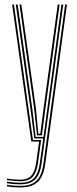

<svg xmlns="http://www.w3.org/2000/svg" viewBox="-20 -620 336 841"><path d="M68.2 201Q52.8 201 37.5 199.8Q22.2 198.5 10.5 196V189.2Q23.8 191.8 38.8 193Q53.8 194.2 68.2 194.2Q102.2 194.2 123.1 183.4Q144 172.5 155 150.8Q166 129 170.2 97L265.2 -600H273.2L178.2 98Q173.8 130.5 162.4 153.6Q151 176.8 128.6 188.9Q106.2 201 68.2 201ZM68.2 173.8Q56.8 173.8 41.8 172.5Q26.8 171.2 10.5 168.8V162Q28.2 165.2 43.6 166.1Q59 167 68.2 167Q100.8 167 116.9 149.6Q133 132.2 138.5 92.5L151.2 0H117.2L33.2 -600H41.2L124.2 -6.8H160.2L146.5 93.8Q141 133 124.2 153.4Q107.5 173.8 68.2 173.8ZM68.2 187.5Q55 187.5 40 186.2Q25 185 10.5 182.5V175.5Q25.2 178 40.2 179.2Q55.2 180.5 68.2 180.5Q112.2 180.5 130.6 158.2Q149 136 154.5 94.8L169.5 -13.5H130.2L115.2 -129.8L49.2 -600H57.5L122.5 -135.8L136 -20.5H170.5L249 -600H257L162.2 95.8Q155.8 144.5 134 166Q112.2 187.5 68.2 187.5ZM142 -27.2 129.8 -141.8 65.5 -600H73.5L137 -148L148 -34H156.5L171 -146L232.8 -600H241L177.8 -135.8L163.5 -27.2Z"/></svg>

Font: Big Shoulders Inline Text Thin
Style: Regular
Weight: 100
Designer: Patric King
Foundry: XO Type Co
Version: Version 2.002